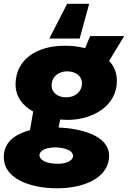

<svg xmlns="http://www.w3.org/2000/svg" viewBox="-43 -777 675 1012"><path d="M312 -145C446 -145 573 -219 573 -350C573 -394 558 -429 532 -456L612 -587H433C424 -569 416 -550 406 -523C371 -532 334 -536 298 -536C150 -536 39 -463 39 -332C39 -266 78 -219 132 -189L115 -91C35 -70 -26 -25 -23 55C-19 181 152 220 278 215C422 210 535 148 532 40C528 -65 380 -100 266 -105L274 -147ZM269 86C197 88 166 64 165 42C165 21 190 2 241 0C272 -1 340 7 342 44C342 64 320 84 269 86ZM306 -264C265 -264 229 -286 229 -326C229 -375 269 -401 310 -401C354 -401 389 -378 389 -338C389 -292 351 -264 306 -264ZM427 -757H311L217 -574H377Z"/></svg>

Font: Fixel Display 20240404 Black
Style: Italic
Weight: 900
Italic angle: -10°
Designer: AlfaBravo + MacPaw
Foundry: Kyrylo Tkachov, Marchela Mozhyna, Serhii Makarenko, Maria Weinstein, Zakhar Kryvoshyya
Version: Version 1.211;Glyphs 3.2 (3225)